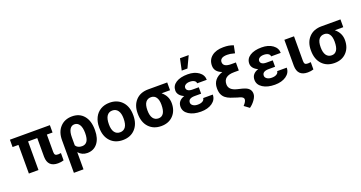

<svg xmlns="http://www.w3.org/2000/svg" viewBox="-47 -1614 4982 2649"><g transform="rotate(-20 2444.5 -289.5)"><path d="M612.3 -420.4H528.8V-165Q528.8 -136.2 539.8 -123.3Q550.8 -110.4 583 -110.4Q604.5 -110.4 624 -114.3V-7.3Q585.9 5.4 539.1 5.4Q390.6 5.4 387.7 -144.5V-420.4H252.9V0H111.8V-420.4H25.4V-528.3H612.3Z M939.5 -538.1Q1048.8 -538.1 1111.3 -463.4Q1173.8 -388.7 1173.8 -256.3V-250Q1173.8 -128.9 1118.4 -59.6Q1063 9.8 969.2 9.8Q889.6 9.8 839.8 -49.3V203.1H698.7V-277.3Q698.7 -396.5 764.6 -467.3Q830.6 -538.1 939.5 -538.1ZM839.8 -148.4Q867.2 -103.5 932.1 -103.5Q981 -103.5 1006.8 -140.4Q1032.7 -177.2 1032.7 -260.3Q1032.7 -339.4 1006.6 -381.6Q980.5 -423.8 932.6 -423.8Q889.2 -423.8 864.5 -383.5Q839.8 -343.3 839.8 -266.1Z M1240.2 -269Q1240.2 -347.7 1270.5 -409.2Q1300.8 -470.7 1357.7 -504.4Q1414.6 -538.1 1489.7 -538.1Q1596.7 -538.1 1664.3 -472.7Q1731.9 -407.2 1739.7 -294.9L1740.7 -258.8Q1740.7 -137.2 1672.9 -63.7Q1605 9.8 1490.7 9.8Q1376.5 9.8 1308.3 -63.5Q1240.2 -136.7 1240.2 -262.7ZM1381.3 -258.8Q1381.3 -183.6 1409.7 -143.8Q1438 -104 1490.7 -104Q1542 -104 1570.8 -143.3Q1599.6 -182.6 1599.6 -269Q1599.6 -342.8 1570.8 -383.3Q1542 -423.8 1489.7 -423.8Q1438 -423.8 1409.7 -383.5Q1381.3 -343.3 1381.3 -258.8Z M2335 -414.1H2210.9Q2296.4 -344.7 2296.4 -238.8Q2296.4 -127.4 2230.5 -58.8Q2164.6 9.8 2055.2 9.8Q1941.9 9.8 1873.8 -63Q1805.7 -135.7 1805.7 -262.7V-269Q1805.7 -385.7 1872.8 -457Q1939.9 -528.3 2056.2 -528.3H2335ZM1946.8 -258.8Q1946.8 -182.6 1974.9 -143.1Q2002.9 -103.5 2055.2 -103.5Q2103 -103.5 2129.2 -143.1Q2155.3 -182.6 2155.3 -269Q2155.3 -338.4 2128.9 -376.2Q2102.5 -414.1 2054.2 -414.1Q2003.4 -414.1 1975.1 -377Q1946.8 -339.8 1946.8 -258.8Z M2392.1 -149.4Q2392.1 -239.3 2491.7 -272Q2449.2 -289.6 2425.3 -319.1Q2401.4 -348.6 2401.4 -383.8Q2401.4 -455.6 2464.6 -496.6Q2527.8 -537.6 2637.2 -537.6Q2735.4 -537.6 2797.9 -492.2Q2860.4 -446.8 2860.4 -376H2719.2Q2719.2 -400.9 2694.6 -416Q2669.9 -431.2 2629.9 -431.2Q2590.3 -431.2 2566.4 -415Q2542.5 -398.9 2542.5 -372.6Q2542.5 -347.2 2564.5 -332Q2586.4 -316.9 2630.4 -316.9H2721.7V-222.7H2628.4Q2532.7 -222.2 2532.7 -159.7Q2532.7 -132.8 2559.3 -114.5Q2585.9 -96.2 2629.4 -96.2Q2674.3 -96.2 2700.9 -113.3Q2727.5 -130.4 2727.5 -156.2H2868.7Q2868.7 -81.1 2803.7 -35.6Q2738.8 9.8 2637.2 9.8Q2528.3 9.8 2460.2 -33.9Q2392.1 -77.6 2392.1 -149.4ZM2614.7 -781.7H2742.7L2663.1 -613.3H2579.1Z M3352.1 -585.9Q3307.6 -597.7 3287.1 -600.8Q3266.6 -604 3242.2 -604Q3186 -604 3160.4 -585.2Q3134.8 -566.4 3134.8 -535.6Q3134.8 -463.4 3250 -463.4H3319.8V-345.7H3252Q3093.3 -345.7 3093.3 -223.6Q3093.3 -138.2 3211.4 -110.4L3283.7 -92.8L3320.8 -80.6Q3402.3 -49.3 3400.9 26.4Q3400.9 64.5 3367.4 112.1Q3334 159.7 3288.1 191.9L3214.8 137.2Q3261.2 88.9 3261.2 54.7Q3261.2 22.5 3204.1 6.8L3175.3 -1Q3122.6 -17.1 3081.1 -32.5Q3039.6 -47.9 3011 -71Q2982.4 -94.2 2967.3 -129.2Q2952.1 -164.1 2952.1 -218.8Q2952.1 -288.1 2990 -334.5Q3027.8 -380.9 3098.6 -403.8Q2993.7 -441.9 2993.7 -533.2Q2993.7 -620.6 3056.9 -670.7Q3120.1 -720.7 3226.6 -720.7Q3271.5 -720.7 3302.7 -715.6Q3334 -710.4 3374 -696.3Z M3478 -149.4Q3478 -239.3 3577.6 -272Q3535.2 -289.6 3511.2 -319.1Q3487.3 -348.6 3487.3 -383.8Q3487.3 -455.6 3550.5 -496.6Q3613.8 -537.6 3723.1 -537.6Q3821.3 -537.6 3883.8 -492.2Q3946.3 -446.8 3946.3 -376H3805.2Q3805.2 -400.9 3780.5 -416Q3755.9 -431.2 3715.8 -431.2Q3676.3 -431.2 3652.3 -415Q3628.4 -398.9 3628.4 -372.6Q3628.4 -347.2 3650.4 -332Q3672.4 -316.9 3716.3 -316.9H3807.6V-222.7H3714.4Q3618.7 -222.2 3618.7 -159.7Q3618.7 -132.8 3645.3 -114.5Q3671.9 -96.2 3715.3 -96.2Q3760.3 -96.2 3786.9 -113.3Q3813.5 -130.4 3813.5 -156.2H3954.6Q3954.6 -81.1 3889.6 -35.6Q3824.7 9.8 3723.1 9.8Q3614.3 9.8 3546.1 -33.9Q3478 -77.6 3478 -149.4Z M4196.8 -528.3 4196.3 -165Q4196.3 -135.7 4207.8 -123Q4219.2 -110.4 4251 -110.4Q4272.5 -110.4 4292 -114.3V-7.3Q4253.9 5.4 4206.5 5.4Q4057.6 5.4 4055.2 -145.5V-528.3Z M4878.4 -414.1H4754.4Q4839.8 -344.7 4839.8 -238.8Q4839.8 -127.4 4773.9 -58.8Q4708 9.8 4598.6 9.8Q4485.4 9.8 4417.2 -63Q4349.1 -135.7 4349.1 -262.7V-269Q4349.1 -385.7 4416.3 -457Q4483.4 -528.3 4599.6 -528.3H4878.4ZM4490.2 -258.8Q4490.2 -182.6 4518.3 -143.1Q4546.4 -103.5 4598.6 -103.5Q4646.5 -103.5 4672.6 -143.1Q4698.7 -182.6 4698.7 -269Q4698.7 -338.4 4672.4 -376.2Q4646 -414.1 4597.7 -414.1Q4546.9 -414.1 4518.6 -377Q4490.2 -339.8 4490.2 -258.8Z"/></g></svg>

Font: RobotoInd
Style: Bold
Weight: 700
Designer: Google
Version: Version 2.001150; 2014